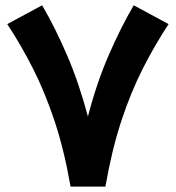

<svg xmlns="http://www.w3.org/2000/svg" viewBox="-20 -688 648 708"><path d="M240.2 0Q216.3 -136.7 180.9 -242.7Q145.5 -348.6 101.6 -435.3Q57.6 -522 6.8 -599.1L135.3 -668.5Q183.1 -586.9 227.3 -484.4Q271.5 -381.8 304.2 -258.3Q336.4 -382.3 380.9 -484.6Q425.3 -586.9 473.1 -668.5L601.6 -599.1Q550.8 -522 506.8 -435.5Q462.9 -349.1 427.7 -242.9Q392.6 -136.7 368.7 0Z"/></svg>

Font: Vazir Black FD-WOL
Style: Black-FD-WOL
Weight: 900
Designer: Saber Rastikerdar
Foundry: Saber Rastikerdar
Version: Version 30.0.0